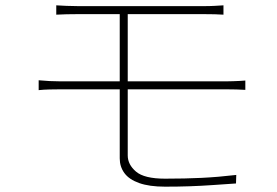

<svg xmlns="http://www.w3.org/2000/svg" viewBox="-20 -705 1040 720"><path d="M191 -685Q209 -684 229.5 -683Q250 -682 274 -682Q288 -682 323.5 -682Q359 -682 407 -682Q455 -682 507.5 -682Q560 -682 608.5 -682Q657 -682 693 -682Q729 -682 743 -682Q767 -682 784.5 -683Q802 -684 818 -685V-650Q802 -651 785.5 -651.5Q769 -652 743 -652Q729 -652 693 -652Q657 -652 608.5 -652Q560 -652 507.5 -652Q455 -652 407 -652Q359 -652 323.5 -652Q288 -652 274 -652Q250 -652 229.5 -651.5Q209 -651 191 -650ZM459 -395Q459 -356 459 -314Q459 -272 459 -233.5Q459 -195 459 -165.5Q459 -136 459 -122Q459 -88 490 -61.5Q521 -35 599 -35Q674 -35 736 -38Q798 -41 866 -49L865 -17Q820 -14 777.5 -11Q735 -8 691.5 -6.5Q648 -5 599 -5Q540 -5 502 -18.5Q464 -32 446.5 -56Q429 -80 429 -111Q429 -141 429 -175Q429 -209 429 -246Q429 -283 429 -321Q429 -359 429 -396Q429 -409 429 -436Q429 -463 429 -496.5Q429 -530 429 -564Q429 -598 429 -626Q429 -654 429 -669L459 -668Q459 -653 459 -625.5Q459 -598 459 -564Q459 -530 459 -496.5Q459 -463 459 -436Q459 -409 459 -395ZM125 -404Q145 -402 166 -401Q187 -400 204 -400Q215 -400 251.5 -400Q288 -400 340.5 -400Q393 -400 454 -400Q515 -400 576 -400Q637 -400 690.5 -400Q744 -400 781 -400Q818 -400 831 -400Q842 -400 854 -400.5Q866 -401 878.5 -401.5Q891 -402 900 -403V-368Q886 -369 867 -369.5Q848 -370 831 -370Q818 -370 781 -370Q744 -370 690.5 -370Q637 -370 576 -370Q515 -370 454 -370Q393 -370 340.5 -370Q288 -370 251.5 -370Q215 -370 204 -370Q187 -370 165.5 -369.5Q144 -369 125 -367Z"/></svg>

Font: Shanggu Sans SC VF
Style: Regular
Weight: 250
Designer: GuiWonder
Version: Version 1.021